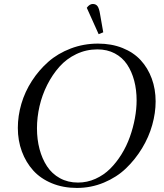

<svg xmlns="http://www.w3.org/2000/svg" viewBox="-20 -928 815 956"><path d="M68.8 -291Q68.8 -351.1 86.4 -411.1Q104 -471.2 138.7 -524.9Q173.3 -578.6 220.7 -620.4Q268.1 -662.1 332.3 -686.5Q396.5 -710.9 467.8 -710.9Q535.2 -710.9 590.1 -689Q645 -667 680.7 -628.2Q716.3 -589.4 735.6 -536.9Q754.9 -484.4 754.9 -422.9Q754.9 -365.7 738 -305.7Q721.2 -245.6 687.3 -189.7Q653.3 -133.8 607.2 -89.6Q561 -45.4 497.3 -18.8Q433.6 7.8 362.8 7.8Q294.4 7.8 238.3 -15.4Q182.1 -38.6 145.5 -79.1Q108.9 -119.6 88.9 -173.8Q68.8 -228 68.8 -291ZM164.1 -289.1Q164.1 -233.9 176.8 -185.8Q189.5 -137.7 214.1 -100.1Q238.8 -62.5 278.3 -40.8Q317.9 -19 368.2 -19Q414.1 -19 455.3 -37.6Q496.6 -56.2 528.1 -87.4Q559.6 -118.7 585 -159.7Q610.4 -200.7 626.7 -246.6Q643.1 -292.5 651.6 -338.9Q660.2 -385.3 660.2 -428.2Q660.2 -481 648.2 -526.4Q636.2 -571.8 612.8 -606.9Q589.4 -642.1 551.5 -662.1Q513.7 -682.1 464.8 -682.1Q409.2 -682.1 360.1 -658.7Q311 -635.3 275.9 -595.7Q240.7 -556.2 215.1 -505.4Q189.5 -454.6 176.8 -399.2Q164.1 -343.8 164.1 -289.1ZM412.1 -889.2Q425.8 -908.2 441.9 -908.2Q457.5 -908.2 465.6 -897.2Q473.6 -886.2 478 -858.9L494.1 -767.1L471.2 -757.8Z"/></svg>

Font: Dihjauti
Style: Bold Italic
Weight: 700
Italic angle: -9°
Designer: T. Christopher White
Version: Version 3.0.0